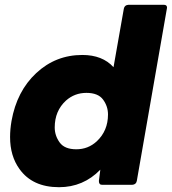

<svg xmlns="http://www.w3.org/2000/svg" viewBox="-20 -770 716 800"><path d="M226 10Q115 10 61 -66Q22 -120 22 -199Q22 -231 28 -266Q50 -390 131 -465.5Q212 -541 323 -541Q407 -541 453 -490L496 -734Q499 -749 515 -750H663Q676 -750 676 -738Q676 -735 550 -16Q547 -1 531 0H405Q392 0 392 -16L398 -63Q327 10 226 10ZM298 -148Q347 -148 383 -181Q430 -225 430 -293Q430 -327 409.5 -355Q389 -383 340 -383Q291 -383 255 -351Q208 -308 208 -239Q208 -205 228.5 -176.5Q249 -148 298 -148Z"/></svg>

Font: YamahaIndonesia935. App XBold
Style: Italic
Weight: 800
Italic angle: -10°
Designer: Dalton Maag Ltd
Foundry: Dalton Maag Ltd
Version: Version 1.002; January 01, 2024; Regular/Italic